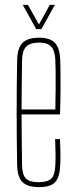

<svg xmlns="http://www.w3.org/2000/svg" viewBox="-20 -759 310 784"><path d="M140 5Q91.5 5 71.2 -16Q51 -37 50 -85Q49 -138.5 48.5 -192.2Q48 -246 48 -299.5Q48 -353 48.5 -406.8Q49 -460.5 50 -514Q51 -563 72 -584Q93 -605 140 -605Q184.5 -605 204.2 -584Q224 -563 226 -514Q226.5 -496 227 -465Q227.5 -434 227.2 -390.5Q227 -347 225 -292H68Q68 -245.5 68.8 -196Q69.5 -146.5 70 -85Q71 -44 86.5 -29.5Q102 -15 138 -15Q174 -15 189.2 -29.5Q204.5 -44 206 -85Q207 -107.5 206.8 -133.2Q206.5 -159 205 -191H225Q226.5 -159 226.8 -133Q227 -107 226 -85Q224 -37 206 -16Q188 5 140 5ZM68 -312H206Q207 -356.5 207.2 -395.5Q207.5 -434.5 207.2 -464.8Q207 -495 206 -514Q204 -552.5 189 -568.8Q174 -585 140 -585Q103.5 -585 87.2 -568.8Q71 -552.5 70 -514Q69.5 -455 68.8 -406.5Q68 -358 68 -312ZM128 -640 73 -739H94L139 -659L183 -739H204L149 -640Z"/></svg>

Font: Big Shoulders Thin
Style: Regular
Weight: 100
Designer: Patric King
Foundry: XO Type Co
Version: Version 2.002